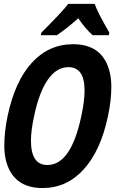

<svg xmlns="http://www.w3.org/2000/svg" viewBox="-20 -951 635 981"><path d="M328.6 -931.2H463.9Q476.1 -892.1 538.6 -784.2L535.6 -771H453.6Q414.1 -806.2 379.9 -857.9Q328.1 -810.5 270.5 -771H188.5L191.4 -784.2Q302.2 -895 328.6 -931.2ZM19 -358.9Q56.6 -536.6 143.1 -630.9Q229.5 -725.1 353.8 -725.1Q478 -725.1 523.9 -629.9Q548.8 -577.6 548.8 -507.8Q548.8 -438 531.7 -357.9Q494.6 -181.2 407.7 -85.7Q320.8 9.8 197.3 9.8Q73.7 9.8 26.9 -85Q2 -136.7 2 -207.3Q2 -277.8 19 -358.9ZM138.2 -231.9Q138.2 -107.9 222.2 -107.9Q342.8 -107.9 395.5 -357.9Q412.1 -435.5 412.1 -488.8Q412.1 -607.9 329.6 -607.9Q269 -607.9 224.6 -544.4Q180.2 -481 154.3 -357.9Q138.2 -284.2 138.2 -231.9Z"/></svg>

Font: Open Sans Hebrew Condensed
Style: Bold Italic
Weight: 700
Width: 3
Italic angle: -12°
Foundry: Ascender Corporation, Yanek Iontef
Version: Version 2.001;PS 002.001;hotconv 1.0.70;makeotf.lib2.5.58329